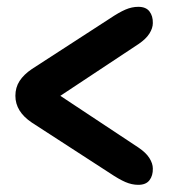

<svg xmlns="http://www.w3.org/2000/svg" viewBox="-20 -616 484 549"><path d="M417 -134Q417.5 -114 407.5 -100.8Q397.5 -87.5 375.5 -87.5Q357 -87.5 338.5 -95.5Q320 -103.5 294 -121L71 -265.5Q24 -297 24 -342Q24 -366 36 -384.5Q48 -403 71 -418.5L294 -563Q320 -580.5 338.5 -588.5Q357 -596.5 375.5 -596.5Q397.5 -596.5 407.5 -583.2Q417.5 -570 417 -550Q417 -535.5 407.2 -520Q397.5 -504.5 376 -490L152.5 -342L376 -194Q397.5 -179.5 407.2 -164Q417 -148.5 417 -134Z"/></svg>

Font: Fraunces 144pt SuperSoft
Style: Bold
Weight: 700
Version: Version 1.000;[b76b70a41]